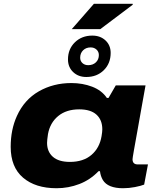

<svg xmlns="http://www.w3.org/2000/svg" viewBox="-20 -976 817 1008"><path d="M356.9 -823.2 473.1 -956.1H676.8V-951.2L506.8 -823.2ZM433.1 -571.8Q391.1 -571.8 364 -597.7Q336.9 -623.5 336.9 -664.1Q336.9 -718.3 373 -753.7Q409.2 -789.1 464.8 -789.1Q506.8 -789.1 533.9 -763.7Q561 -738.3 561 -698.2Q561 -643.1 524.9 -607.4Q488.8 -571.8 433.1 -571.8ZM442.9 -633.8Q467.8 -633.8 483.4 -648.7Q499 -663.6 499 -687Q499 -704.6 486.6 -715.8Q474.1 -727.1 456.1 -727.1Q431.6 -727.1 416.3 -711.9Q400.9 -696.8 400.9 -672.9Q400.9 -655.8 412.8 -644.8Q424.8 -633.8 442.9 -633.8ZM276.9 12.2Q166 12.2 101.1 -43.2Q36.1 -98.6 36.1 -205.1Q36.1 -295.4 68.8 -367.2Q107.4 -452.6 183.6 -496.3Q259.8 -540 355 -540Q413.6 -540 463.9 -520.8Q514.2 -501.5 541 -461.9H549.8L587.9 -527.8H744.1L723.1 -411.1Q715.3 -366.2 702.9 -297.4Q690.4 -228.5 683.1 -187Q675.8 -145.5 675.8 -140.1Q675.8 -112.8 703.1 -112.8H756.8L736.8 -6.8Q719.7 0 688.5 6.1Q657.2 12.2 626 12.2Q546.4 12.2 520 -30.8Q507.8 -51.8 504.9 -77.1H497.1Q453.6 -31.7 396.5 -9.8Q339.4 12.2 276.9 12.2ZM347.2 -126Q417 -126 460 -162.6Q502.9 -199.2 513.2 -261.2Q517.1 -284.2 517.1 -296.9Q517.1 -346.2 486.6 -374Q456.1 -401.9 396 -401.9Q328.1 -401.9 285.4 -366.7Q242.7 -331.5 231.9 -272Q227.1 -239.7 227.1 -226.1Q227.1 -179.7 257.6 -152.8Q288.1 -126 347.2 -126Z"/></svg>

Font: Archivo Expanded ExtraBold
Style: Italic
Weight: 800
Width: 7
Italic angle: -10°
Designer: Hector Gatti
Foundry: Omnibus-Type
Version: Version 2.001